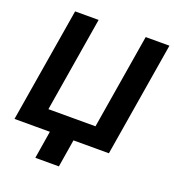

<svg xmlns="http://www.w3.org/2000/svg" viewBox="-158 -850 1039 1147"><g transform="rotate(20 361.0 -276.5)"><path d="M1.5 0 122.1 -727.5H271.5L171.9 -124H471.2L570.8 -727.5H721.7L601.6 0ZM392.1 -96.7 347.7 175.8H197.8L242.2 -96.7Z"/></g></svg>

Font: Inter Tight
Style: Bold Italic
Weight: 700
Italic angle: -9.39999°
Designer: Rasmus Andersson
Foundry: rsms
Version: Version 3.004